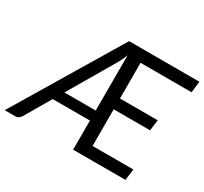

<svg xmlns="http://www.w3.org/2000/svg" viewBox="-190 -922 1198 1128"><g transform="rotate(30 409.5 -358.0)"><path d="M386 -716.5H863L854 -640H508V-398H764L754.5 -324.5H508V-76H785L775 0H420V-197.5H167.5L65 -22.5Q59.5 -13.5 50 -6.8Q40.5 0 28.5 0H-44ZM207.5 -265.5H420V-640Q413 -622 405.5 -606Q398 -590 389.5 -575.5Z"/></g></svg>

Font: LatoHex
Style: Italic
Weight: 400
Italic angle: -7°
Designer: Lukasz Dziedzic
Foundry: tyPoland Lukasz Dziedzic
Version: Version 1.104; Western+Polish opensource